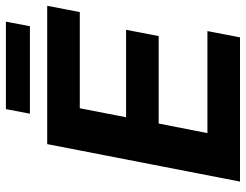

<svg xmlns="http://www.w3.org/2000/svg" viewBox="-112 -728 840 656"><g transform="rotate(-90 308.0 -400.0)"><path d="M15.6 0 143.6 -658.7H616.2L594.7 -547.4H266.1L235.4 -389.2H534.2L512.7 -277.8H213.9L181.2 -111.3H529.8L508.3 0ZM263.2 -799.8H562L546.4 -717.8H247.6Z"/></g></svg>

Font: Cousine
Style: Bold Italic
Weight: 700
Italic angle: -12°
Monospace: yes
Designer: Steve Matteson
Foundry: Ascender Corporation
Version: Version 1.20